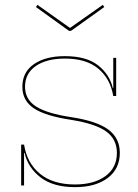

<svg xmlns="http://www.w3.org/2000/svg" viewBox="-20 -763 569 790"><path d="M473 -134Q473 -68 423 -30.5Q373 7 289 7Q199 7 147 -33Q95 -73 81 -134H79V0H67V-168H79Q91 -92 144.5 -48Q198 -4 288 -4Q367 -4 414 -38.5Q461 -73 461 -134Q461 -190 417 -222Q373 -254 272 -270Q166 -286 119 -317.5Q72 -349 72 -406Q72 -466 119.5 -499Q167 -532 247 -532Q335 -532 383 -494.5Q431 -457 444 -401H446V-525H458V-368H446Q434 -439 384.5 -480.5Q335 -522 247 -522Q172 -522 127.5 -491.5Q83 -461 83 -406Q83 -354 128 -325Q173 -296 273 -281Q378 -265 425.5 -230Q473 -195 473 -134ZM264 -636 128 -734 134 -743 268 -648 403 -743 409 -734 272 -636Z"/></svg>

Font: Hepta Slab Thin
Style: Regular
Weight: 250
Designer: Michael LaGattuta
Foundry: Michael LaGattuta
Version: Version 1.100; ttfautohint (v1.8) -l 8 -r 50 -G 200 -x 14 -D